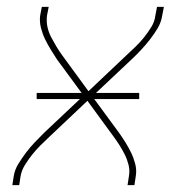

<svg xmlns="http://www.w3.org/2000/svg" viewBox="-20 -540 540 560"><path d="M16 0 20 -26Q23 -45 33.5 -62Q44 -79 56 -95Q68 -111 82 -125.5Q96 -140 110 -154L213 -251H87V-269H218L146 -367Q137 -381 128 -395.5Q119 -410 111.5 -425.5Q104 -441 99.5 -458.5Q95 -476 97 -494L102 -520H122L117 -494Q115 -477 118.5 -461Q122 -445 129.5 -431Q137 -417 145 -403.5Q153 -390 162 -378L238 -274L349 -379Q362 -391 375.5 -404Q389 -417 400.5 -431.5Q412 -446 421.5 -461.5Q431 -477 433 -494L438 -520H458L453 -494Q450 -475 440 -458Q430 -441 417.5 -425Q405 -409 391.5 -394.5Q378 -380 363 -366L260 -269H386V-251H255L327 -153Q337 -139 346 -124.5Q355 -110 362.5 -94.5Q370 -79 374.5 -61.5Q379 -44 376 -26L372 0H352L356 -26Q359 -43 355 -59Q351 -75 344 -89Q337 -103 328.5 -116.5Q320 -130 311 -142L235 -246L124 -141Q111 -129 98 -116Q85 -103 73.5 -88.5Q62 -74 52.5 -58.5Q43 -43 40 -26L36 0Z"/></svg>

Font: Iosevka Term Curly Th Obl
Style: Regular
Weight: 100
Italic angle: -9°
Designer: Belleve Invis
Foundry: Belleve Invis
Version: Version 32.3.0